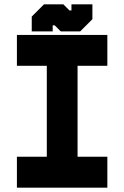

<svg xmlns="http://www.w3.org/2000/svg" viewBox="-20 -860 570 880"><path d="M57.5 0V-141.5H194.5V-558.5H57.5V-700H472V-558.5H335.5V-141.5H472V0ZM120.5 -71H409.5H265V-629.5H409.5H120.5H265V-71H120.5ZM125.5 -716V-784L181.5 -840H270.5L298.5 -812H307.5V-840H403.5V-772L347.5 -716H258.5L230.5 -744H221.5V-716ZM175 -751H174.5V-761L207.5 -797H248.5L280.5 -760H324.5L357.5 -796V-806H358V-796L324.5 -760H280.5L248.5 -797H207.5L175 -761Z"/></svg>

Font: Tourney Black
Style: Regular
Weight: 900
Version: Version 1.015